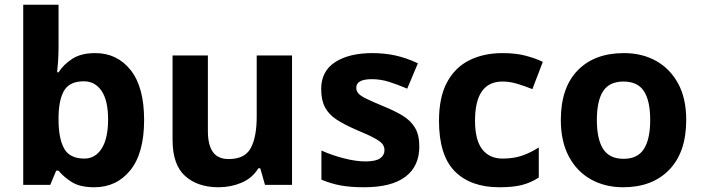

<svg xmlns="http://www.w3.org/2000/svg" viewBox="-20 -780 2960 810"><path d="M227 -583Q227 -552 225 -522Q223 -492 221 -475H227Q249 -509 286 -532.5Q323 -556 382 -556Q474 -556 531 -484.5Q588 -413 588 -274Q588 -134 530 -62Q472 10 378 10Q318 10 283.5 -11.5Q249 -33 227 -60H217L192 0H78V-760H227ZM334 -437Q276 -437 252.5 -401Q229 -365 227 -291V-275Q227 -196 250.5 -153.5Q274 -111 336 -111Q382 -111 409 -153.5Q436 -196 436 -276Q436 -356 408.5 -396.5Q381 -437 334 -437Z M1212 -546V0H1098L1078 -70H1070Q1044 -28 998.5 -9Q953 10 902 10Q814 10 761 -37.5Q708 -85 708 -190V-546H857V-227Q857 -169 878 -139Q899 -109 945 -109Q1013 -109 1038 -155.5Q1063 -202 1063 -289V-546Z M1749 -162Q1749 -79 1690.5 -34.5Q1632 10 1516 10Q1459 10 1418 2.5Q1377 -5 1336 -22V-145Q1380 -125 1431 -112Q1482 -99 1521 -99Q1565 -99 1583.5 -112Q1602 -125 1602 -146Q1602 -160 1594.5 -171Q1587 -182 1562 -196Q1537 -210 1484 -232Q1433 -254 1400 -275.5Q1367 -297 1351 -327.5Q1335 -358 1335 -404Q1335 -480 1394 -518Q1453 -556 1551 -556Q1602 -556 1648 -546Q1694 -536 1743 -513L1698 -406Q1658 -423 1622 -434.5Q1586 -446 1549 -446Q1483 -446 1483 -410Q1483 -397 1491.5 -386.5Q1500 -376 1524.5 -364Q1549 -352 1597 -332Q1644 -313 1678 -292.5Q1712 -272 1730.5 -241.5Q1749 -211 1749 -162Z M2087 10Q1965 10 1898.5 -57.5Q1832 -125 1832 -270Q1832 -370 1866 -433Q1900 -496 1960.5 -526Q2021 -556 2100 -556Q2156 -556 2197.5 -545Q2239 -534 2270 -519L2226 -404Q2191 -418 2160.5 -427Q2130 -436 2100 -436Q1984 -436 1984 -271Q1984 -189 2014.5 -150Q2045 -111 2100 -111Q2147 -111 2183 -123.5Q2219 -136 2253 -158V-31Q2219 -9 2181.5 0.5Q2144 10 2087 10Z M2875 -274Q2875 -138 2803.5 -64Q2732 10 2609 10Q2533 10 2473.5 -23Q2414 -56 2380 -119.5Q2346 -183 2346 -274Q2346 -410 2417 -483Q2488 -556 2612 -556Q2689 -556 2748 -523Q2807 -490 2841 -427.5Q2875 -365 2875 -274ZM2498 -274Q2498 -193 2524.5 -151.5Q2551 -110 2611 -110Q2670 -110 2696.5 -151.5Q2723 -193 2723 -274Q2723 -355 2696.5 -395.5Q2670 -436 2610 -436Q2551 -436 2524.5 -395.5Q2498 -355 2498 -274Z"/></svg>

Font: Noto Sans Bengali
Style: Bold
Weight: 700
Designer: Jelle Bosma - Monotype Design Team
Foundry: Monotype Imaging Inc.
Version: Version 2.003; ttfautohint (v1.8.4.7-5d5b)